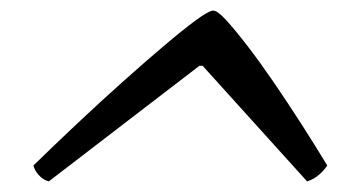

<svg xmlns="http://www.w3.org/2000/svg" viewBox="-20 -723 637 362"><path d="M72 -381Q61 -384 53 -393Q45 -402 43 -411Q82 -449 125 -489.5Q168 -530 210.5 -568Q253 -606 289 -636.5Q325 -667 349.5 -685Q374 -703 382 -703Q390 -703 406.5 -685Q423 -667 446.5 -636.5Q470 -606 496 -568Q522 -530 548 -489.5Q574 -449 597 -411Q592 -403 582 -394Q572 -385 559 -381L362 -599H356Z"/></svg>

Font: Texturina 12pt
Style: Italic
Weight: 400
Italic angle: -11°
Designer: Guillermo Torres Carreño
Foundry: Omnibus-Type
Version: Version 1.002